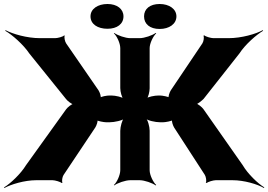

<svg xmlns="http://www.w3.org/2000/svg" viewBox="-92 -902 1343 961"><path d="M780 -263 933 -27C939 -18 943 6 938 12L943 14C948 8 976 0 988 0H1072C1130 0 1197 20 1229 39L1231 36C1199 17 1148 -32 1123 -75L926 -356C920 -365 897 -384 888 -384V-380C897 -380 919 -399 927 -407L1106 -634C1135 -679 1191 -728 1225 -748L1223 -751C1189 -732 1117 -711 1052 -711H976C964 -711 936 -719 931 -725L926 -723C931 -717 927 -694 921 -685L763 -450C757 -441 748 -416 753 -410L758 -412C753 -418 720 -424 708 -424H702C681 -424 647 -417 638 -408L641 -405C650 -414 657 -443 657 -460V-661C657 -685 675 -722 690 -735L687 -737C671 -725 631 -711 607 -711H560C536 -711 496 -725 480 -737L478 -735C493 -722 510 -685 510 -661V-461C510 -443 518 -413 527 -404L530 -407C521 -416 486 -424 465 -424H456C444 -424 412 -419 408 -412L411 -410C416 -417 407 -441 401 -450L239 -685C233 -694 228 -716 232 -723L229 -725C224 -718 196 -711 184 -711H108C43 -711 -29 -732 -64 -751L-66 -748C-31 -728 25 -679 55 -634L238 -407C244 -398 268 -379 278 -379V-383C268 -383 245 -364 239 -355L38 -75C12 -32 -40 17 -72 36L-70 39C-38 21 31 0 89 0H171C183 0 211 8 216 14L221 12C216 6 220 -17 226 -26L385 -264C391 -273 400 -298 395 -304L390 -302C395 -296 428 -290 440 -290H456C481 -290 522 -299 533 -310L530 -313C519 -302 510 -267 510 -247V-50C510 -26 493 11 478 24L480 26C496 14 536 0 560 0H607C631 0 671 14 687 26L690 24C675 11 657 -26 657 -50V-248C657 -268 648 -302 637 -312L635 -310C645 -299 685 -290 710 -290H724C736 -290 769 -296 774 -302L770 -304C765 -298 774 -272 780 -263ZM446 -758C494 -758 526 -782 526 -820C526 -857 494 -882 446 -882C398 -882 361 -858 361 -820C361 -781 397 -758 446 -758ZM707 -757C755 -757 791 -782 791 -820C791 -857 755 -882 707 -882C659 -882 629 -858 629 -820C629 -782 658 -757 707 -757Z"/></svg>

Font: Asimov
Style: EdgeWide
Weight: 500
Designer: Google
Version: Version 2.000980: 2014